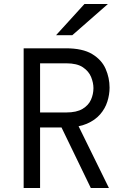

<svg xmlns="http://www.w3.org/2000/svg" viewBox="-20 -942 656 962"><path d="M98.5 0V-700H309.8Q394 -700 441.8 -671.1Q489.5 -642.2 509.2 -597.1Q529 -552 529 -503Q529 -468.1 517.9 -433.1Q506.8 -398 481.7 -369Q456.6 -340 415.3 -322.1Q374 -304.2 313.2 -303.2H180.8V0ZM435 0 281.5 -317.2 367.2 -322.8 525.8 0ZM180.8 -378.5H311.8Q364.1 -378.5 393.9 -396.6Q423.6 -414.6 435.9 -442.5Q448.2 -470.4 448.2 -500.5Q448.2 -527 436.6 -555.9Q425 -584.8 395.5 -604.8Q366 -624.8 311.8 -624.8H180.8ZM261 -765.8 403 -921.8H520.5L342.5 -765.8Z"/></svg>

Font: Overpass Mono Light
Style: Regular
Weight: 300
Monospace: yes
Designer: Delve Withrington, Dave Bailey
Foundry: Delve Fonts LLC
Version: Version 4.000